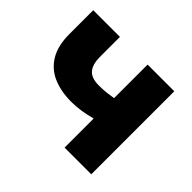

<svg xmlns="http://www.w3.org/2000/svg" viewBox="-122 -672 834 834"><g transform="rotate(45 295.0 -255.0)"><path d="M357 0V-178.5Q324 -170 295.5 -165.5Q267 -161 237 -161Q172.5 -161 124.5 -182Q76.5 -203 49.8 -247.8Q23 -292.5 23 -364V-510H187V-386Q187 -342 206.2 -319Q225.5 -296 271.5 -296Q299.5 -296 319.2 -298.5Q339 -301 357 -304V-510H521V0Z"/></g></svg>

Font: Geologica Roman
Style: Bold
Weight: 700
Designer: Sindre Bremnes, Frode Helland
Foundry: Monokrom Skriftforlag AS
Version: Version 1.010;gftools[0.9.28]